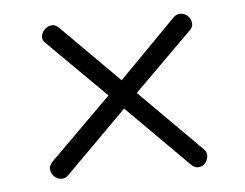

<svg xmlns="http://www.w3.org/2000/svg" viewBox="-36 -493 544 426"><g transform="rotate(-5 236.5 -279.5)"><path d="M237 -315 365 -445Q373 -452 382 -450.5Q391 -449 396.5 -443.5Q402 -438 403.5 -429Q405 -420 398 -413L268 -284L405 -147Q413 -139 411.5 -130Q410 -121 405 -115Q400 -109 391 -108Q382 -107 374 -115L237 -252L100 -115Q93 -108 84 -109Q75 -110 69 -116Q63 -122 61.5 -130.5Q60 -139 68 -148L205 -284L76 -412Q68 -419 69.5 -428Q71 -437 77.5 -443Q84 -449 92.5 -450Q101 -451 109 -443Z"/></g></svg>

Font: Ekushey Shimanto
Style: Bold
Weight: 400
Designer: Al Mamun Sumon
Foundry: Al Mamun Sumon
Version: Version 1.0